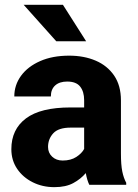

<svg xmlns="http://www.w3.org/2000/svg" viewBox="-20 -770 573 800"><path d="M352.1 0Q342.8 -19 337.4 -48.8Q316.9 -24.4 285.6 -7.3Q254.4 9.8 206.5 9.8Q157.2 9.8 116.5 -10.5Q75.7 -30.8 51.5 -66.4Q27.3 -102.1 27.3 -148.4Q27.3 -231 88.1 -276.6Q148.9 -322.3 273.4 -322.3H330.6V-352.5Q330.6 -388.2 314 -409.2Q297.4 -430.2 259.8 -430.2Q228 -430.2 210 -414.1Q191.9 -397.9 191.9 -368.2H39.6Q39.6 -415.5 67.6 -454.1Q95.7 -492.7 147.2 -515.4Q198.7 -538.1 268.1 -538.1Q330.1 -538.1 378.7 -517.3Q427.2 -496.6 455.6 -455.1Q483.9 -413.6 483.9 -351.6V-130.4Q483.9 -83 489.5 -55.7Q495.1 -28.3 505.9 -8.3V0ZM241.2 -101.1Q274.9 -101.1 297.9 -116Q320.8 -130.9 330.6 -149.4V-238.3H274.9Q223.6 -238.3 201.9 -214.6Q180.2 -190.9 180.2 -157.7Q180.2 -133.3 197.3 -117.2Q214.4 -101.1 241.2 -101.1ZM242.2 -750 338.9 -598.1H214.4L78.6 -750Z"/></svg>

Font: Vazirmatn RD FD ExtraBold
Style: Regular
Weight: 800
Designer: Saber Rastikerdar
Foundry: Saber Rastikerdar
Version: Version 33.003